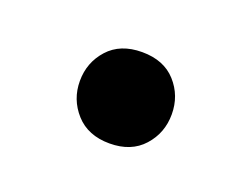

<svg xmlns="http://www.w3.org/2000/svg" viewBox="-40 -186 322 255"><g transform="rotate(20 120.5 -58.5)"><path d="M192.4 -58.6Q192.4 -32.2 175.3 -13.2Q158.2 5.9 127.7 5.9Q97.2 5.9 79.8 -13.4Q62.5 -32.7 62.5 -58.8Q62.5 -85 79.6 -104Q96.7 -123 127.4 -123Q158.2 -123 175.3 -104Q192.4 -85 192.4 -58.6Z"/></g></svg>

Font: Oxygen
Style: Normal
Weight: 400
Designer: Vernon Adams
Foundry: Vernon Adams
Version: Version Release 0.2.2 webfont; ttfautohint (v0.8.52-bc40) -l